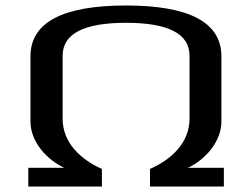

<svg xmlns="http://www.w3.org/2000/svg" viewBox="-20 -679 918 699"><path d="M526 -64V0H795V-68H664C725 -96 786 -162 786 -236V-474C786 -597 670 -659 439 -659C207 -659 91 -597 91 -474V-236C91 -161 153 -96 214 -68H83V0H351V-64C276 -97 208 -158 208 -247V-476C208 -556 285 -596 439 -596C593 -596 670 -556 670 -476V-247C670 -158 602 -97 526 -64Z"/></svg>

Font: Gamestation Extended
Style: Regular
Weight: 400
Width: 7
Designer: Jonas Hecksher
Foundry: Jonas Hecksher, Playtypeª, e-types AS
Version: Version 1.003